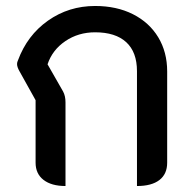

<svg xmlns="http://www.w3.org/2000/svg" viewBox="-20 -613 637 642"><path d="M99 -69V-278L45 -375Q37 -389 37 -399Q37 -405 40 -411Q71 -495 140.5 -544Q210 -593 298 -593Q370 -593 424.5 -565.5Q479 -538 509 -488.5Q539 -439 539 -374V-69Q539 -31 513 -11Q487 9 438 9V-375Q438 -439 402 -472Q366 -505 298 -505Q242 -505 198.5 -475.5Q155 -446 139 -398L191 -307Q199 -292 199 -271V9Q152 9 125.5 -11.5Q99 -32 99 -69Z"/></svg>

Font: K2D Medium
Style: Regular
Weight: 500
Designer: Katatrad Aksorn Co.,Ltd.
Foundry: Cadson Demak Co.,Ltd.
Version: Version 1.000; ttfautohint (v1.6)